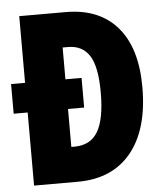

<svg xmlns="http://www.w3.org/2000/svg" viewBox="-52 -760 690 806"><g transform="rotate(-5 293.5 -357.0)"><path d="M255 -714Q395 -714 471.5 -626Q548 -538 548 -372Q548 -194 468.5 -97Q389 0 243 0H59V-308H0V-433H59V-714ZM252 -567H229V-433H297V-308H229V-148H242Q310 -148 341 -200.5Q372 -253 372 -365Q372 -474 342 -520.5Q312 -567 252 -567Z"/></g></svg>

Font: Noto Sans Gurmukhi ExtraCondensed Black
Style: Regular
Weight: 900
Width: 2
Designer: Jelle Bosma - Monotype Design Team
Foundry: Monotype Imaging Inc.
Version: Version 2.004; ttfautohint (v1.8.4.7-5d5b)